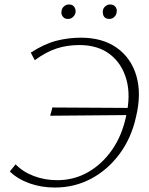

<svg xmlns="http://www.w3.org/2000/svg" viewBox="-20 -834 667 861"><path d="M226 7Q165 7 112 -12Q59 -31 24 -65L50 -97Q83 -63 132 -44.5Q181 -26 237 -26Q312 -26 375 -62Q438 -98 482.5 -162Q527 -226 545 -311Q567 -405 547 -477Q527 -549 473 -590.5Q419 -632 336 -632Q281 -632 233.5 -616.5Q186 -601 136 -564L118 -598Q178 -637 232 -651Q286 -665 343 -665Q440 -665 504 -619.5Q568 -574 591.5 -494Q615 -414 590 -310Q569 -215 516 -143.5Q463 -72 388.5 -32.5Q314 7 226 7ZM205 -315 215 -352 561 -350 552 -318ZM285 -749Q275 -749 268 -753.5Q261 -758 257.5 -766.5Q254 -775 256 -784Q257 -797 267 -805.5Q277 -814 289 -814Q300 -814 306.5 -809.5Q313 -805 316.5 -797Q320 -789 319 -779Q317 -767 307.5 -758Q298 -749 285 -749ZM470 -749Q460 -749 453 -753.5Q446 -758 443 -766.5Q440 -775 441 -784Q442 -797 452 -805.5Q462 -814 474 -814Q484 -814 491 -809.5Q498 -805 501.5 -797Q505 -789 503 -779Q502 -767 492.5 -758Q483 -749 470 -749Z"/></svg>

Font: Ysabeau ExtraLight
Style: Italic
Weight: 250
Italic angle: -12°
Version: Version 2.000;gftools[0.9.27.dev2+g8671c4b]